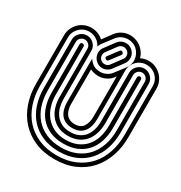

<svg xmlns="http://www.w3.org/2000/svg" viewBox="-208 -923 1139 1209"><g transform="rotate(30 361.5 -318.0)"><path d="M262 -644Q250 -630 243 -610Q231 -635 207 -650.5Q183 -666 153 -666Q133 -666 115 -658.5Q97 -651 83.5 -637.5Q70 -624 62 -606Q54 -588 54 -567V-214Q54 -145 74.5 -85Q95 -25 134 18.5Q173 62 230.5 87Q288 112 362 112Q437 112 494.5 87Q552 62 591 18.5Q630 -25 650 -84.5Q670 -144 670 -214V-567Q670 -609 641 -637.5Q612 -666 570 -666Q550 -666 532 -658.5Q514 -651 500.5 -637.5Q487 -624 479 -606Q471 -588 471 -567V-214Q471 -187 465 -164Q459 -141 446 -123.5Q433 -106 412.5 -96Q392 -86 362 -86Q333 -86 312 -96Q291 -106 278 -123.5Q265 -141 259 -164.5Q253 -188 253 -214V-527Q258 -521 262.5 -515Q267 -509 273 -504Q288 -490 306.5 -484.5Q325 -479 344 -480.5Q363 -482 380.5 -490.5Q398 -499 411 -514L464 -583Q477 -599 483 -617.5Q489 -636 487.5 -655Q486 -674 477.5 -691.5Q469 -709 454 -723Q439 -736 420 -742Q401 -748 382 -746.5Q363 -745 345.5 -736.5Q328 -728 315 -713ZM362 -115Q407 -115 425 -144Q443 -173 443 -214V-508L433 -495Q419 -478 400.5 -467.5Q382 -457 362 -453.5Q342 -450 321 -453Q300 -456 281 -465V-214Q281 -194 285.5 -176Q290 -158 299.5 -144.5Q309 -131 324.5 -123Q340 -115 362 -115ZM294 -732Q311 -752 333.5 -763Q356 -774 380 -775.5Q404 -777 428.5 -769Q453 -761 473 -744Q504 -716 513 -680Q539 -694 570 -694Q597 -694 620 -684Q643 -674 660.5 -656.5Q678 -639 688 -616Q698 -593 698 -567V-214Q698 -138 675.5 -73.5Q653 -9 610.5 38.5Q568 86 505.5 113Q443 140 362 140Q282 140 219.5 113Q157 86 114 38.5Q71 -9 48.5 -74Q26 -139 26 -214V-567Q26 -593 36 -616Q46 -639 63 -656.5Q80 -674 103.5 -684Q127 -694 153 -694Q179 -694 201.5 -685Q224 -676 241 -660Q241 -660 242 -662ZM336 -695Q356 -717 384.5 -719Q413 -721 436 -702Q458 -682 460 -653.5Q462 -625 443 -602L391 -532Q371 -510 342.5 -507.5Q314 -505 291 -525Q269 -545 266.5 -573.5Q264 -602 284 -625ZM305 -606Q294 -593 295 -575.5Q296 -558 310 -546Q324 -535 341 -536.5Q358 -538 369 -551L421 -621Q433 -634 432 -652Q431 -670 417 -681Q403 -692 386 -690.5Q369 -689 357 -676ZM378 -657Q388 -669 399 -658Q404 -655 404 -649Q404 -643 400 -638L348 -570Q344 -565 338.5 -564.5Q333 -564 328 -568Q317 -577 326 -588ZM585 -214Q585 -163 571 -118.5Q557 -74 529.5 -42Q502 -10 460 8.5Q418 27 362 27Q306 27 264 8.5Q222 -10 194.5 -42Q167 -74 153 -118.5Q139 -163 139 -214V-567Q139 -573 143.5 -577Q148 -581 153 -581Q159 -581 163.5 -577Q168 -573 168 -567V-214Q168 -176 179 -138Q190 -100 213.5 -69.5Q237 -39 274 -20Q311 -1 362 -1Q411 -1 447.5 -17.5Q484 -34 508 -62.5Q532 -91 544 -130Q556 -169 556 -214V-567Q556 -573 560.5 -577Q565 -581 570 -581Q576 -581 580.5 -577Q585 -573 585 -567ZM196 -567Q196 -584 183.5 -596.5Q171 -609 153 -609Q136 -609 123.5 -596.5Q111 -584 111 -567V-215V-214Q111 -157 127 -107.5Q143 -58 174.5 -22Q206 14 253 34.5Q300 55 362 55Q424 55 471 34.5Q518 14 549.5 -22Q581 -58 597 -107.5Q613 -157 613 -214V-567Q613 -584 600.5 -596.5Q588 -609 570 -609Q553 -609 540.5 -596.5Q528 -584 528 -567V-215V-214Q528 -177 518 -143.5Q508 -110 488 -85Q468 -60 436.5 -45Q405 -30 362 -30Q318 -30 286.5 -46Q255 -62 235 -88Q215 -114 205.5 -147Q196 -180 196 -214ZM362 -58Q398 -58 424 -70Q450 -82 466.5 -103Q483 -124 491 -152.5Q499 -181 499 -214V-567Q499 -596 520 -617Q541 -638 570 -638Q599 -638 620 -617Q641 -596 641 -567V-214Q641 -150 623 -95.5Q605 -41 569.5 -1Q534 39 482 61.5Q430 84 362 84Q294 84 241.5 61Q189 38 153.5 -2Q118 -42 100 -96.5Q82 -151 82 -214V-567Q82 -596 103 -617Q124 -638 153 -638Q182 -638 203 -617Q224 -596 224 -567V-214Q224 -187 231.5 -159Q239 -131 255.5 -108.5Q272 -86 298.5 -72Q325 -58 362 -58Z"/></g></svg>

Font: Zschusch
Style: Regular
Weight: 400
Designer: Peter Wiegel
Foundry: Peter Wiegel